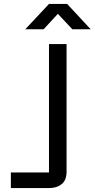

<svg xmlns="http://www.w3.org/2000/svg" viewBox="-20 -952 479 972"><path d="M35 0V-79H228V-729H317V-83Q317 -40 292.5 -20Q268 0 230 0ZM108 -804 228 -932H320L439 -804H346L273 -882L201 -804Z"/></svg>

Font: Hubot Sans
Style: Regular
Weight: 400
Designer: Deni Anggara
Foundry: GitHub, Inc., Subsidiary of Microsoft Corporation
Version: Version 2.000